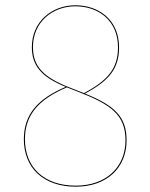

<svg xmlns="http://www.w3.org/2000/svg" viewBox="-20 -690 563 719"><path d="M298.1 -339.6C390.6 -388.3 425.9 -435.2 425.9 -512.8C425.9 -615.3 350.3 -670.3 262.1 -670.3C174.8 -670.3 99.3 -609.3 99.3 -513.8C99.3 -446.9 131.8 -402.5 226.1 -364.7C124.2 -321.4 69.3 -263.6 69.3 -168.8C69.3 -61.1 142.6 9.1 263.9 9.1C380.2 9.1 454 -61.7 454 -164.3C454 -251.7 410.7 -294.7 298.1 -339.6ZM103.4 -513.8C103.4 -607.3 176.6 -666.4 262.1 -666.4C348.6 -666.4 421.9 -613 421.9 -512.8C421.9 -433.8 383.9 -388.9 294.4 -341.3L239.3 -362.9C145 -400.1 103.4 -439.7 103.4 -513.8ZM263.9 5.2C144.4 5.2 73.4 -63.5 73.4 -168.8C73.4 -260.6 125.7 -318.3 230.3 -362.8L271.1 -346.8C393.6 -299.3 449.9 -261.6 449.9 -164.3C449.9 -64.3 377.8 5.2 263.9 5.2Z"/></svg>

Font: Fira Sans Four
Style: Regular
Weight: 100
Designer: Carrois Corporate & Edenspiekermann AG
Foundry: Carrois Corporate GbR & Edenspiekermann AG
Version: Version 4.203;PS 004.203;hotconv 1.0.88;makeotf.lib2.5.64775